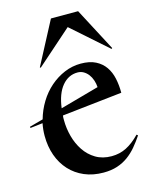

<svg xmlns="http://www.w3.org/2000/svg" viewBox="-162 -1024 874 1118"><g transform="rotate(-15 275.5 -465.0)"><path d="M256.2 -937.5H420L556.2 -678.8L551.2 -675L337.5 -863.8L125 -676.2L120 -678.8ZM321.2 8.8Q257.5 8.8 206.2 -13.1Q155 -35 118.8 -74.4Q82.5 -113.8 63.1 -168.1Q43.8 -222.5 43.8 -286.2Q43.8 -323.8 51.2 -361.2L-23.8 -352.5L-25 -360L57.5 -382.5Q72.5 -436.2 101.2 -483.1Q130 -530 169.4 -564.4Q208.8 -598.8 256.2 -618.8Q303.8 -638.8 355 -638.8Q408.8 -638.8 444.4 -620.6Q480 -602.5 501.2 -571.9Q522.5 -541.2 531.2 -500.6Q540 -460 540 -413.8L177.5 -373.8Q176.2 -367.5 176.2 -360.6Q176.2 -353.8 176.2 -346.2Q176.2 -296.2 189.4 -247.5Q202.5 -198.8 228.8 -159.4Q255 -120 295.6 -95.6Q336.2 -71.2 391.2 -71.2Q440 -71.2 480.6 -91.9Q521.2 -112.5 562.5 -155L570 -148.8Q547.5 -115 523.1 -86.2Q498.8 -57.5 469.4 -36.2Q440 -15 403.8 -3.1Q367.5 8.8 321.2 8.8ZM415 -481.2Q413.8 -502.5 406.9 -523.1Q400 -543.8 388.1 -559.4Q376.2 -575 360 -584.4Q343.8 -593.8 323.8 -593.8Q268.8 -593.8 230.6 -548.1Q192.5 -502.5 181.2 -416.2Z"/></g></svg>

Font: Equateur
Style: Regular
Weight: 400
Designer: Ange Degheest & Eugénie Bidaut
Foundry: Velvetyne Type Foundry
Version: Version 1.000;FEAKit 1.0